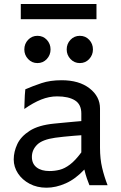

<svg xmlns="http://www.w3.org/2000/svg" viewBox="-20 -896 587 929"><path d="M463.9 -371.1V-180.7Q463.9 -127.9 474.1 -84.5Q484.4 -41 500.5 0H412.6Q407.7 -11.7 400.6 -32Q393.6 -52.2 388.2 -75.7Q345.2 -29.8 297.9 -8.8Q250.5 12.2 205.1 12.2Q159.2 12.2 123.3 -6.8Q87.4 -25.9 66.9 -57.1Q46.4 -88.4 46.4 -124.5Q46.4 -161.6 63.7 -198.7Q81.1 -235.8 123.8 -263.2Q166.5 -290.5 241.7 -297.9Q258.8 -299.8 286.1 -302.2Q313.5 -304.7 338.6 -307.1Q363.8 -309.6 373.5 -310.1V-346.7Q373.5 -391.1 342.5 -410.4Q311.5 -429.7 256.3 -429.7Q217.8 -429.7 179.2 -414.3Q140.6 -398.9 97.7 -368.7Q98.1 -379.4 98.6 -397.9Q99.1 -416.5 100.1 -435.1Q101.1 -453.6 102.5 -463.9Q139.6 -480 181.2 -493.9Q222.7 -507.8 278.3 -507.8Q362.8 -507.8 413.3 -468.5Q463.9 -429.2 463.9 -371.1ZM373.5 -158.7V-241.7Q361.3 -241.2 336.9 -239Q312.5 -236.8 287.4 -234.4Q262.2 -231.9 246.6 -229.5Q184.6 -220.7 159.4 -195.6Q134.3 -170.4 134.3 -136.7Q134.3 -104 157 -86.2Q179.7 -68.4 219.7 -68.4Q244.6 -68.4 268.8 -74.5Q293 -80.6 318.6 -99.9Q344.2 -119.1 373.5 -158.7ZM302.7 -656.7Q302.7 -684.1 321 -703.4Q339.4 -722.7 366.2 -722.7Q393.6 -722.7 411.6 -703.4Q429.7 -684.1 429.7 -656.7Q429.7 -629.9 411.6 -610.4Q393.6 -590.8 366.2 -590.8Q339.4 -590.8 321 -610.4Q302.7 -629.9 302.7 -656.7ZM97.7 -656.7Q97.7 -684.1 116 -703.4Q134.3 -722.7 161.1 -722.7Q188.5 -722.7 206.5 -703.4Q224.6 -684.1 224.6 -656.7Q224.6 -629.9 206.5 -610.4Q188.5 -590.8 161.1 -590.8Q134.3 -590.8 116 -610.4Q97.7 -629.9 97.7 -656.7ZM80.6 -803.2V-876.5H446.8V-803.2Z"/></svg>

Font: Andika LitF DSA DSG
Style: Regular
Weight: 400
Designer: Victor Gaultney, Annie Olsen, Julie Remington, Don Collingsworth, Eric Hays, Becca Hirsbrunner
Foundry: SIL International
Version: Version 6.200 ; LitF DSA DSG; ttfautohint (v1.8.3.10-c5d8)